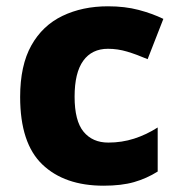

<svg xmlns="http://www.w3.org/2000/svg" viewBox="-20 -580 567 610"><path d="M309 10Q185 10 114.5 -57.5Q44 -125 44 -272Q44 -372 79.5 -435.5Q115 -499 178.5 -529.5Q242 -560 323 -560Q377 -560 420.5 -548.5Q464 -537 499 -520L449 -392Q414 -407 384 -416Q354 -425 323 -425Q272 -425 244.5 -387Q217 -349 217 -273Q217 -196 245.5 -161.5Q274 -127 324 -127Q367 -127 406 -139.5Q445 -152 481 -175V-35Q446 -13 406 -1.5Q366 10 309 10Z"/></svg>

Font: Noto Sans Thaana ExtraBold
Style: Regular
Weight: 800
Designer: David Williams
Foundry: Google Inc.
Version: Version 3.001; ttfautohint (v1.8.4.7-5d5b)